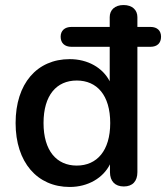

<svg xmlns="http://www.w3.org/2000/svg" viewBox="-20 -733 660 763"><path d="M257 10C330 10 390 -26 417 -80V-49C417 -13 437 8 472 8C507 8 526 -13 526 -49V-547H578C605 -547 620 -562 620 -587C620 -611 605 -626 578 -626H526V-665C526 -693 506 -713 471 -713C436 -713 416 -693 416 -665V-626H264C237 -626 221 -611 221 -587C221 -562 237 -547 264 -547H416V-410C388 -464 329 -498 257 -498C127 -498 42 -401 42 -244C42 -88 128 10 257 10ZM285 -75C205 -75 153 -134 153 -244C153 -355 205 -413 285 -413C365 -413 418 -355 418 -244C418 -134 365 -75 285 -75Z"/></svg>

Font: SN Pro Medium
Style: Regular
Weight: 500
Designer: Tobias Whetton
Foundry: Supernotes
Version: Version 1.003;Glyphs 3.3 (3324)